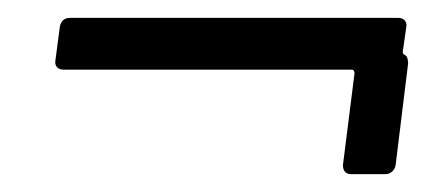

<svg xmlns="http://www.w3.org/2000/svg" viewBox="-20 -364 489 215"><path d="M431 -306 435 -334C436 -340 432 -344 426 -344H58C52 -344 48 -340 47 -334L42 -296C41 -290 45 -286 51 -286H374C376 -286 377 -284 377 -282L364 -179C364 -173 367 -169 373 -169H412C417 -169 422 -173 423 -179L437 -293C437 -297 436 -301 434 -302C432 -303 431 -304 431 -306Z"/></svg>

Font: Barlow Semi Condensed
Style: Italic
Weight: 400
Width: 4
Italic angle: -7°
Designer: Jeremy Tribby
Foundry: Tribby Type
Version: Version 1.422;hotconv 1.0.109;makeotfexe 2.5.65596